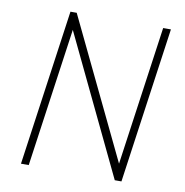

<svg xmlns="http://www.w3.org/2000/svg" viewBox="-81 -800 847 877"><g transform="rotate(10 343.0 -361.5)"><path d="M73.5 0 175.5 -723H204.5L514.5 -78L605.5 -723H641.5L539.5 0H508.5L200.5 -643L109.5 0Z"/></g></svg>

Font: Public Sans Thin Thin
Style: Italic
Weight: 250
Italic angle: -8°
Version: Version 2.001